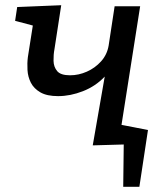

<svg xmlns="http://www.w3.org/2000/svg" viewBox="-20 -554 633 737"><path d="M336 4 382 -260Q347 -223 298.5 -204Q250 -185 203 -185Q160 -185 135 -199.5Q110 -214 98.5 -236.5Q87 -259 85.5 -285.5Q84 -312 87 -335L106 -456L38 -474L46 -527L215 -534L189 -365Q185 -344 185.5 -320.5Q186 -297 199.5 -281Q213 -265 249 -265Q282 -265 313.5 -279Q345 -293 368 -318.5Q391 -344 397 -379L420 -530H518L446 -72L521 -54L512 -1ZM453 163 455 -2H399L383 -87L548 -55L515 163Z"/></svg>

Font: Bitter Medium
Style: Italic
Weight: 500
Italic angle: -9°
Designer: Sol Matas, and Bitter project Authors
Foundry: Sol Matas
Version: Version 2.001